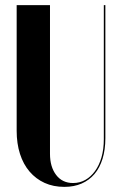

<svg xmlns="http://www.w3.org/2000/svg" viewBox="-20 -719 471 749"><path d="M45 -699V-209Q45 -159 58 -118.5Q71 -78 95.5 -49.5Q120 -21 154 -5.5Q188 10 231 10Q269 10 298.5 -3Q328 -16 348.5 -40Q369 -64 380 -99.5Q391 -135 391 -180V-699H385V-176Q385 -137 376 -105.5Q367 -74 350.5 -51.5Q334 -29 312.5 -17Q291 -5 265 -5Q223 -5 199 -36.5Q175 -68 175 -119V-699Z"/></svg>

Font: Moniqa Black
Style: Regular
Weight: 900
Designer: Rajesh Rajput
Foundry: Rajesh Rajput
Version: Version 1.000